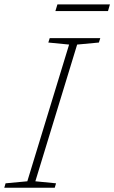

<svg xmlns="http://www.w3.org/2000/svg" viewBox="-47 -876 533 896"><path d="M275.5 -668 178.5 -677.5 185 -698H421L414.5 -677.5L313 -668L118 -30L214.5 -20.5L208.5 0H-27L-21 -20.5L80.5 -30ZM211.5 -824.5 221 -855.5H466L457 -824.5Z"/></svg>

Font: Newsreader 9pt ExtraLight
Style: Italic
Weight: 250
Italic angle: -17°
Designer: Hugues Gentile
Foundry: Production Type
Version: Version 1.003